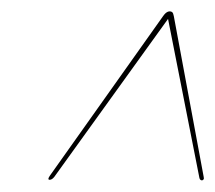

<svg xmlns="http://www.w3.org/2000/svg" viewBox="-20 -730 379 338"><path d="M282.5 -706H274L331 -417Q331.5 -414.5 332.8 -413.5Q334 -412.5 335.5 -412.5Q337 -412.5 338.2 -414Q339.5 -415.5 338.5 -419L286 -701.5Q285 -707 283.2 -708.5Q281.5 -710 279 -710Q277 -710 275.2 -709.2Q273.5 -708.5 271.5 -706.8Q269.5 -705 267 -701.5L68 -421Q65.5 -417.5 65.2 -415.5Q65 -413.5 67.5 -413.5Q69 -413.5 71 -414.5Q73 -415.5 75.5 -418.5Z"/></svg>

Font: Fraunces 120pt
Style: Italic
Weight: 400
Italic angle: -16°
Version: Version 1.000;[b76b70a41]